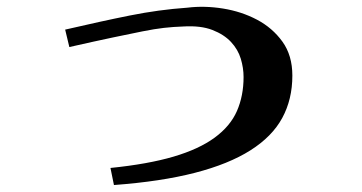

<svg xmlns="http://www.w3.org/2000/svg" viewBox="-20 -496 1040 551"><path d="M167 -411Q219 -423 264.5 -433Q310 -443 352.5 -451.5Q395 -460 435.5 -465.5Q476 -471 518 -474Q567 -480 620 -471.5Q673 -463 717.5 -439.5Q762 -416 790.5 -376.5Q819 -337 819 -279Q819 -211 790 -157.5Q761 -104 698.5 -64.5Q636 -25 539 0Q442 25 307 35L297 -14Q405 -25 478 -46.5Q551 -68 596 -101Q641 -134 660 -177.5Q679 -221 679 -275Q679 -301 671 -327.5Q663 -354 643 -375.5Q623 -397 589.5 -410Q556 -423 506 -420Q477 -419 450.5 -416Q424 -413 389 -406Q354 -399 304 -388.5Q254 -378 179 -361Z"/></svg>

Font: Cafe24 ClassicType
Style: Regular
Weight: 400
Designer: Cafe24 thkim, hmlim, mnelim & 4IR
Foundry: Cafe24
Version: Version 1.000